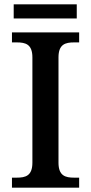

<svg xmlns="http://www.w3.org/2000/svg" viewBox="-20 -863 418 883"><path d="M43 -778H333V-843H43ZM35 0H344V-46H321C281 -46 249 -54 249 -115V-599C249 -660 281 -668 321 -668H344V-714H35V-668H57C97 -668 129 -660 129 -599V-115C129 -54 97 -46 57 -46H35Z"/></svg>

Font: Noto Naskh Arabic UI Medium
Style: Regular
Weight: 500
Designer: Monotype Design Team, David Williams, Mohamad Dakak and Nizar Qandah
Foundry: Monotype Imaging Inc.
Version: Version 2.014